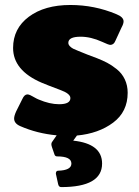

<svg xmlns="http://www.w3.org/2000/svg" viewBox="-20 -537 565 782"><path d="M33.3 -341.7Q33.3 -420.8 97.5 -468.8Q161.7 -516.7 266.7 -516.7Q365 -516.7 454.2 -479.2Q483.3 -467.5 483.3 -450Q483.3 -440 475 -425L450 -370.8Q443.3 -354.2 429.2 -354.2Q422.5 -354.2 395.8 -366.7Q350 -387.5 308.3 -387.5Q258.3 -387.5 258.3 -362.5Q258.3 -355 265 -348.3Q271.7 -341.7 278.8 -338.3Q285.8 -335 300 -329.2Q335.8 -314.2 375 -300Q398.3 -290.8 416.7 -281.2Q435 -271.7 455.8 -255Q476.7 -238.3 488.3 -213.8Q500 -189.2 500 -159.2Q500 -81.7 440.8 -37.5Q381.7 6.7 293.3 15L278.3 35.8Q395.8 48.3 395.8 129.2Q395.8 225 229.2 225Q219.2 225 216.7 212.5L208.3 174.2Q208.3 173.3 207.9 172.5Q207.5 171.7 207.5 170.8Q207.5 158.3 216.7 158.3Q270.8 156.7 270.8 129.2Q270.8 100 212.5 100Q204.2 100 201.7 91.7L191.7 62.5Q189.2 55 189.2 50.8Q189.2 45 191.7 41.7L210.8 14.2Q130.8 6.7 62.5 -23.3Q37.5 -34.2 37.5 -54.2Q37.5 -65 45.8 -83.3L70.8 -133.3Q79.2 -152.5 91.7 -152.5Q96.7 -152.5 103.8 -149.2Q110.8 -145.8 120.8 -140Q130.8 -134.2 137.5 -131.7Q182.5 -112.5 220.8 -112.5Q266.7 -112.5 266.7 -137.5Q266.7 -155.8 225 -170.8Q169.2 -191.7 150 -200Q33.3 -250 33.3 -341.7Z"/></svg>

Font: BoonTook Mon
Style: Regular
Weight: 400
Designer: Sungsit Sawaiwan
Foundry: FontUni
Version: Version 3.0